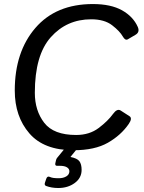

<svg xmlns="http://www.w3.org/2000/svg" viewBox="-20 -735 720 958"><path d="M53.7 -283.2Q53.7 -476.1 156.5 -595.5Q259.3 -714.8 443.4 -714.8Q533.2 -714.8 588.9 -683.6Q644.5 -652.3 667.5 -600.6Q678.7 -574.7 656.2 -561.5L618.2 -539.1Q605 -531.2 592.8 -552.7Q578.1 -579.1 539.6 -608.9Q501 -638.7 435.1 -638.7Q313 -638.7 233.4 -549.3Q153.8 -460 153.8 -272Q153.8 -183.1 200.7 -122.3Q247.6 -61.5 359.9 -61.5Q426.3 -61.5 472.4 -96.4Q518.6 -131.3 543.9 -166.5Q564.5 -194.8 582 -183.6L626 -155.3Q642.1 -145 622.1 -116.2Q583.5 -60.1 518.1 -22.7Q452.6 14.6 346.7 14.6Q199.2 14.6 126.5 -69.6Q53.7 -153.8 53.7 -283.2ZM210 192.9Q199.7 189 204.6 175.3L210.9 156.7Q216.3 141.1 230.5 148.4Q242.2 154.3 272.5 154.3Q295.9 154.3 311 145Q326.2 135.7 326.2 119.6Q326.2 107.4 314.2 99.9Q302.2 92.3 278.3 92.3H264.6Q253.9 92.3 255.9 80.1Q259.3 59.6 264.6 53.2L308.1 0Q316.9 -10.7 330.1 -10.7H363.8Q379.4 -10.7 370.6 0L332.5 46.9L332 48.3Q364.7 54.7 376 69.3Q387.2 84 387.2 112.8Q387.2 152.8 353 178Q318.8 203.1 271 203.1Q237.3 203.1 210 192.9Z"/></svg>

Font: Istok
Style: Italic
Weight: 500
Italic angle: -13°
Designer: Andrey V. Panov
Foundry: Andrey V. Panov
Version: Version 1.0.3